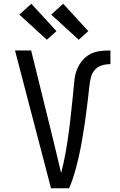

<svg xmlns="http://www.w3.org/2000/svg" viewBox="-20 -1004 640 1024"><path d="M252 0 60 -735H146L267 -245Q277 -204 286.5 -163Q296 -122 306 -81Q313 -108 319 -135.5Q325 -163 330 -190.5Q335 -218 339 -245.5Q343 -273 347 -300.5Q351 -328 354 -355.5Q357 -383 360 -411Q363 -439 366 -466.5Q369 -494 371.5 -522Q374 -550 377 -578Q380 -606 390 -632Q400 -658 418 -680Q436 -702 460.5 -715Q485 -728 513 -731.5Q541 -735 569 -735V-662Q545 -662 522.5 -655Q500 -648 485 -630.5Q470 -613 464.5 -590Q459 -567 456.5 -544Q454 -521 451.5 -498Q449 -475 446 -452Q443 -429 440 -406Q437 -383 434 -360Q431 -337 427 -314Q423 -291 419.5 -268Q416 -245 411.5 -222.5Q407 -200 402 -177Q397 -154 391.5 -131.5Q386 -109 379.5 -87Q373 -65 365.5 -43Q358 -21 348 0ZM400 -792 253 -926 317 -984 451 -838ZM230 -792 83 -926 147 -984 281 -838Z"/></svg>

Font: Iosevka Meiseki Sans
Style: Regular
Weight: 400
Monospace: yes
Designer: Belleve Invis
Foundry: Belleve Invis
Version: Version 11.2.6; ttfautohint (v1.8.4)